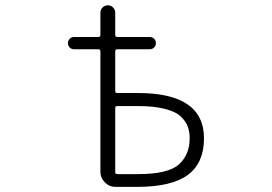

<svg xmlns="http://www.w3.org/2000/svg" viewBox="-20 -735 1040 733"><path d="M419.9 -386.7Q419.9 -379.9 427.7 -379.9H506.8Q758.8 -379.9 758.8 -207Q758.8 -113.3 697.3 -67.4Q635.7 -21.5 502.9 -21.5H420.9Q397.5 -21.5 380.4 -38.6Q363.3 -55.7 363.3 -79.1V-539.1Q363.3 -546.9 355.5 -546.9H262.7Q252.9 -546.9 246.1 -553.7Q239.3 -560.5 239.3 -570.3Q239.3 -580.1 246.1 -586.9Q252.9 -593.8 262.7 -593.8H355.5Q363.3 -593.8 363.3 -601.6V-686.5Q363.3 -698.2 371.6 -706.5Q379.9 -714.8 391.6 -714.8Q403.3 -714.8 411.6 -706.5Q419.9 -698.2 419.9 -686.5V-601.6Q419.9 -593.8 427.7 -593.8H551.8Q561.5 -593.8 568.4 -586.9Q575.2 -580.1 575.2 -570.3Q575.2 -560.5 568.4 -553.7Q561.5 -546.9 551.8 -546.9H427.7Q419.9 -546.9 419.9 -539.1ZM419.9 -78.1Q419.9 -70.3 427.7 -70.3H506.8Q622.1 -70.3 663.1 -107.4Q704.1 -144.5 704.1 -207Q704.1 -232.4 696.8 -252Q689.5 -271.5 670.4 -290Q651.4 -308.6 609.4 -319.3Q567.4 -330.1 506.8 -330.1H427.7Q419.9 -330.1 419.9 -322.3Z"/></svg>

Font: Rounded-X Mgen+ 1mn light
Style: Regular
Weight: 200
Designer: [Source Han Sans]
Ryoko NISHIZUKA  (kana & ideographs); Paul D. Hunt (Latin, Greek & Cyrillic); Wenlong ZHANG  (bopomofo
Version: Version 1.059.20150602